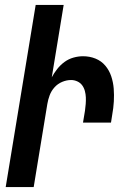

<svg xmlns="http://www.w3.org/2000/svg" viewBox="-20 -755 540 775"><path d="M3 0 124 -735H237L189 -443Q198 -460 211 -476.5Q224 -493 240.5 -505Q257 -517 276.5 -522.5Q296 -528 315 -528Q342 -528 365.5 -518.5Q389 -509 405 -490Q421 -471 429 -447Q437 -423 439 -397.5Q441 -372 439.5 -345.5Q438 -319 433 -292L428 -260H315L323 -308Q325 -322 326 -335.5Q327 -349 326.5 -362Q326 -375 322.5 -388Q319 -401 311.5 -411Q304 -421 292 -426.5Q280 -432 267 -432Q249 -432 231 -424.5Q213 -417 200 -402.5Q187 -388 180.5 -370.5Q174 -353 171 -335L116 0Z"/></svg>

Font: Iosevka Term Curly Oblique
Style: Bold
Weight: 700
Italic angle: -9°
Designer: Belleve Invis
Foundry: Belleve Invis
Version: Version 32.3.0